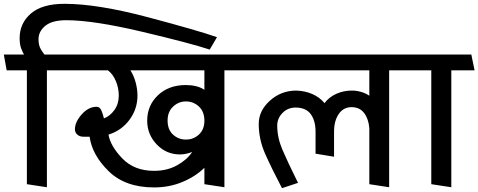

<svg xmlns="http://www.w3.org/2000/svg" viewBox="-31 -966 2509 1007"><path d="M1069 -706Q966 -740 712 -800Q458 -860 317 -860Q242 -860 206.5 -830.5Q171 -801 171 -761Q171 -728 183 -708Q195 -688 202 -680H320L337 -597H215V16L110 0V-597H4L-11 -680H95Q88 -691 80 -712Q72 -733 72 -766Q72 -844 131 -895Q190 -946 307 -946Q480 -946 745.5 -875.5Q1011 -805 1107 -771Z M741 -333Q741 -413 797.5 -466.5Q854 -520 944 -520Q972 -520 997 -514Q1022 -508 1041 -495V-597H653Q671 -569 680.5 -533.5Q690 -498 690 -465Q690 -394 648 -337.5Q606 -281 538 -260Q548 -200 610.5 -135Q673 -70 777 -70Q846 -70 898.5 -99.5Q951 -129 977 -169Q962 -163 945.5 -159.5Q929 -156 913 -156Q841 -156 791 -208.5Q741 -261 741 -333ZM848 -334Q848 -286 876.5 -260Q905 -234 944 -234Q984 -234 1012.5 -260.5Q1041 -287 1041 -333V-336Q1040 -382 1011.5 -408Q983 -434 944 -434Q906 -434 877 -407Q848 -380 848 -334ZM1146 16 1041 0V-86Q994 -40 925.5 -11.5Q857 17 777 17Q626 17 539 -68Q452 -153 439 -249H406Q387 -249 374.5 -260Q362 -271 362 -288Q362 -326 397.5 -366Q433 -406 476 -406Q493 -406 501.5 -385Q510 -364 514 -345Q546 -357 569 -389Q592 -421 592 -465Q592 -504 576.5 -541Q561 -578 535 -597H330Q326 -618 322.5 -638.5Q319 -659 315 -680H1253L1268 -597H1146Z M1906 0V-294Q1902 -343 1878.5 -373.5Q1855 -404 1813 -404Q1770 -404 1745.5 -368Q1721 -332 1721 -275V-144L1624 -160V-275Q1624 -332 1599.5 -366.5Q1575 -401 1521 -402Q1478 -402 1450.5 -373.5Q1423 -345 1423 -308Q1423 -245 1449.5 -182.5Q1476 -120 1532 -7L1448 21Q1394 -82 1360 -158.5Q1326 -235 1326 -316Q1326 -385 1384 -437.5Q1442 -490 1521 -491Q1567 -490 1606.5 -473Q1646 -456 1671 -425Q1695 -457 1733 -474Q1771 -491 1814 -491Q1839 -491 1863 -484Q1887 -477 1906 -464V-597H1261L1246 -680H2116L2132 -597H2010V16Z M2231 0V-597H2125L2110 -680H2441L2458 -597H2336V16Z"/></svg>

Font: Palanquin Medium
Style: Regular
Weight: 500
Designer: Pria Ravichandran
Version: Version 1.0.4